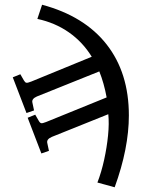

<svg xmlns="http://www.w3.org/2000/svg" viewBox="-20 -545 613 812"><path d="M158 -525Q337 -477 431 -357Q525 -237 525 -57Q525 82 465 247L392 227Q409 183 420.5 130.5Q432 78 437 27.5Q442 -23 438 -62L199 34Q176 44 180 60L187 93L155 104L97 -47L129 -60L144 -34Q149 -25 154.5 -24Q160 -23 175 -29L431 -133Q420 -193 400 -243L136 -137Q113 -127 117 -111L124 -78L92 -67L34 -218L66 -231L81 -205Q86 -196 91.5 -195Q97 -194 112 -200L368 -305Q330 -367 271.5 -408Q213 -449 138 -465Z"/></svg>

Font: Literata 12pt
Style: Regular
Weight: 400
Designer: Latin by Veronika Burian and Jose Scaglione. Greek by Irene Vlachou. Cyrillic by Vera Evstafieva.
Foundry: TypeTogether
Version: Version 3.002